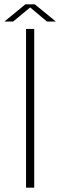

<svg xmlns="http://www.w3.org/2000/svg" viewBox="-28 -872 279 892"><path d="M93 0V-737.5H131V0ZM-7.5 -772 90 -852H133.5L231.5 -772H190L105 -843.5H119.5L33 -772Z"/></svg>

Font: Epilogue ExtraLight
Style: Regular
Weight: 250
Designer: Tyler Finck
Foundry: Etcetera Type Co
Version: Version 2.112